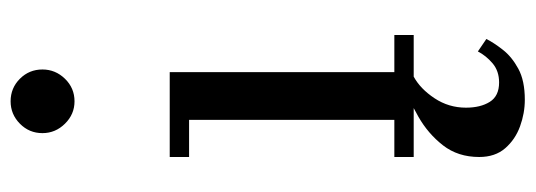

<svg xmlns="http://www.w3.org/2000/svg" viewBox="-344 -456 1010 362"><g transform="rotate(-90 161.0 -275.0)"><path d="M268.5 137Q261.5 151 248.2 168Q235 185 212.5 197.2Q190 209.5 154 209.5Q128.5 209.5 103.8 200.5Q79 191.5 62.5 172.5Q46 153.5 46 123.5Q46 83.5 68 55.2Q90 27 122 8.8Q154 -9.5 184.5 -19.5L197.5 0Q174.5 12.5 156.8 39.2Q139 66 139 98.5Q139 126 150 143.5Q161 161 186.5 161Q208 161 222.5 148.8Q237 136.5 245 121ZM91 -700Q91 -725 108.8 -742.5Q126.5 -760 151 -760Q176 -760 193.5 -742.5Q211 -725 211 -700Q211 -675.5 193.5 -657.5Q176 -639.5 151 -639.5Q126.5 -639.5 108.8 -657.5Q91 -675.5 91 -700ZM46 -36.5H116V-423.5H46V-460H206V-36.5H276V0H46Z"/></g></svg>

Font: Bodoni* 06pt
Style: Regular
Weight: 400
Version: Version 2.3